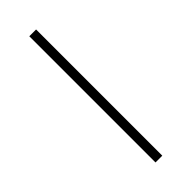

<svg xmlns="http://www.w3.org/2000/svg" viewBox="-241 -753 781 781"><g transform="rotate(-45 149.0 -363.0)"><path d="M129 -726H168V0H129Z"/></g></svg>

Font: SpoqaHanSans
Style: Thin
Weight: 250
Designer: [Spoqa Han Sans] Dong-huui Kim \uAE40 \uB3D9 \uD718   [Noto Sans] Ryoko NISHIZUKA \u897F \u585A \u6DBC \u5B50  (kana & i
Foundry: Spoqa (http://bi.spoqa.com)
Version: Version 1.004;PS 1.004;hotconv 1.0.82;makeotf.lib2.5.63406